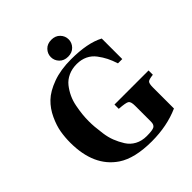

<svg xmlns="http://www.w3.org/2000/svg" viewBox="-239 -1035 1203 1203"><g transform="rotate(-45 363.0 -433.0)"><path d="M356.5 -753.5Q335 -776 335 -806Q335 -836 356.5 -858.5Q378 -881 414 -881Q450 -881 471.5 -858.5Q493 -836 493 -806Q493 -776 471.5 -753.5Q450 -731 414 -731Q378 -731 356.5 -753.5ZM42 -341Q42 -388 49.5 -432.5Q57 -477 81 -529Q105 -581 144 -618.5Q183 -656 252.5 -681.5Q322 -707 414 -707Q561 -707 643 -663V-481H605Q593 -518 579 -546Q565 -574 543.5 -602.5Q522 -631 490.5 -646Q459 -661 419 -661Q377 -661 343.5 -645.5Q310 -630 289 -603.5Q268 -577 253.5 -546Q239 -515 232 -478.5Q225 -442 222 -412.5Q219 -383 219 -354Q219 -329 221 -304Q223 -279 228.5 -238.5Q234 -198 247 -164.5Q260 -131 280 -99Q300 -67 333.5 -49Q367 -31 410 -31Q461 -31 477 -40Q493 -49 493 -76V-217Q493 -254 479.5 -263Q466 -272 407 -276V-314H709V-276Q672 -272 662.5 -263Q653 -254 653 -219V-33Q545 15 410 15Q259 15 177 -40Q42 -131 42 -341Z"/></g></svg>

Font: Heuristica
Style: Bold
Weight: 700
Version: Version 1.0.2